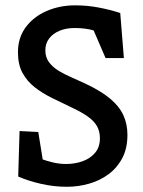

<svg xmlns="http://www.w3.org/2000/svg" viewBox="-20 -712 550 736"><path d="M236.7 4Q185.8 4 137.3 -7.2Q88.9 -18.3 49.8 -35.3L55 -209.7L126.7 -206L143.7 -100.8Q159.6 -94.9 184 -89.1Q208.4 -83.4 233.5 -83.4Q267 -83.4 296.3 -93.8Q325.7 -104.2 344.3 -126Q363 -147.8 363 -182Q363 -208.6 352 -228Q341.1 -247.4 317.9 -264.3Q294.7 -281.2 256 -299.3Q216.5 -318.2 179.7 -336.3Q142.9 -354.3 113.4 -377.3Q83.9 -400.3 66.3 -432.5Q48.8 -464.7 48.8 -511.6Q48.8 -567.2 78.6 -607.6Q108.4 -647.9 158.6 -669.7Q208.8 -691.5 268 -691.5Q315.2 -691.5 359 -683Q402.8 -674.6 440.9 -662.1L454.9 -489.3H384.7L339 -595.3Q323.2 -600.1 304.2 -602.4Q285.2 -604.6 266.3 -604.6Q233.7 -604.6 208.3 -594.1Q183 -583.6 168.4 -564.5Q153.8 -545.3 153.8 -519.1Q153.8 -492.9 167.7 -473.8Q181.7 -454.8 204.5 -440.8Q227.4 -426.9 254 -415.5Q280.6 -404 306 -392Q365.9 -364 401.3 -334.6Q436.7 -305.2 452.6 -271.1Q468.5 -237.1 468.5 -195.3Q468.5 -144 449.2 -106.7Q429.8 -69.4 396.7 -44.6Q363.5 -19.9 321.9 -8Q280.2 4 236.7 4Z"/></svg>

Font: Kreon Light
Style: Regular
Weight: 300
Designer: Julia Petretta
Foundry: Julia Petretta and Eli Heuer
Version: Version 2.002